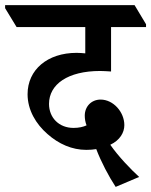

<svg xmlns="http://www.w3.org/2000/svg" viewBox="-71 -644 592 752"><path d="M382 88 474 49C442 20 392 -32 361 -77C399 -95 416 -125 416 -154C416 -205 373 -254 323 -254C287 -254 261 -227 261 -191C261 -179 263 -166 268 -153C255 -147 238 -143 217 -143C160 -143 121 -183 121 -237C121 -314 195 -366 321 -366C331 -366 349 -365 364 -364V-538H501V-549L456 -624H-51V-612L-6 -538H263V-435C252 -436 240 -437 229 -437C115 -437 37 -371 37 -275C37 -213 70 -158 115 -119C159 -80 211 -57 267 -57C281 -57 295 -58 306 -60C325 -10 355 47 382 88Z"/></svg>

Font: Noto Serif Devanagari SemiCondensed SemiBold
Style: Regular
Weight: 600
Width: 4
Designer: Universal Thirst, Indian Type Foundry and the Monotype Design Team
Foundry: Monotype Imaging Inc.
Version: Version 2.004